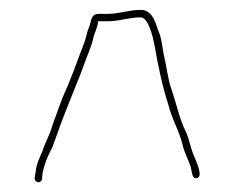

<svg xmlns="http://www.w3.org/2000/svg" viewBox="-20 -666 474 388"><path d="M264 -631C280 -631 289 -591 292 -576C299 -535 308 -492 320 -455C327 -426 341 -404 348 -377C352 -359 359 -347 365 -330C368 -321 367 -304 378 -306C392 -309 375 -343 372 -351C365 -367 363 -383 356 -399C343 -424 337 -455 327 -484C319 -506 317 -531 311 -555L307 -579C306 -587 303 -597 298 -609C292 -629 284 -646 264 -646C240 -646 222 -638 197 -638H180C163 -638 165 -624 160 -611C155 -600 154 -588 149 -576C139 -551 131 -527 121 -503C119 -497 116 -491 113 -484C103 -462 95 -437 86 -413C81 -394 71 -378 66 -361C61 -350 53 -333 52 -318L50 -307C49 -296 64 -294 65 -305L66 -316C70 -336 78 -354 86 -369C90 -381 96 -395 100 -408C114 -446 129 -481 143 -517L150 -536C156 -554 165 -571 169 -591C172 -603 177 -609 178 -622V-623H197C222 -623 241 -631 264 -631Z"/></svg>

Font: Electronic
Style: UltTh
Weight: 100
Version: Version 1.011